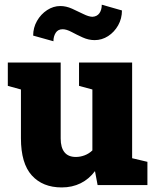

<svg xmlns="http://www.w3.org/2000/svg" viewBox="-20 -798 671 828"><path d="M246.1 10.3Q164.1 10.3 117.2 -41.5Q70.3 -93.3 70.3 -201.7V-412.1L13.7 -427.7V-528.3H70.3H241.7V-200.7Q241.7 -161.6 258.1 -141.4Q274.4 -121.1 307.1 -121.1Q326.2 -121.1 345 -128.2Q363.8 -135.3 378.4 -149.4V-412.1L320.8 -427.7V-528.3H378.4H549.8V-115.7L615.7 -100.1V0H400.9L389.6 -60.1Q364.3 -25.9 327.9 -7.8Q291.5 10.3 246.1 10.3ZM210.4 -620.1 123 -644.5Q123 -678.7 139.6 -707.8Q156.2 -736.8 183.1 -754.4Q210 -772 240.2 -772Q265.1 -772 290.8 -760.5Q316.4 -749 339.4 -737.5Q362.3 -726.1 378.4 -725.6Q398.4 -726.6 408.7 -741Q418.9 -755.4 418.9 -777.8L505.9 -752.9Q505.9 -717.8 489.5 -688.7Q473.1 -659.7 446.3 -642.3Q419.4 -625 388.2 -625Q361.8 -625 336.2 -636.7Q310.5 -648.4 288.6 -660.2Q266.6 -671.9 250 -671.9Q230 -671.9 220.2 -656.5Q210.4 -641.1 210.4 -620.1Z"/></svg>

Font: Roboto Slab LO Black
Style: Regular
Weight: 900
Designer: Google
Version: Version 2.000